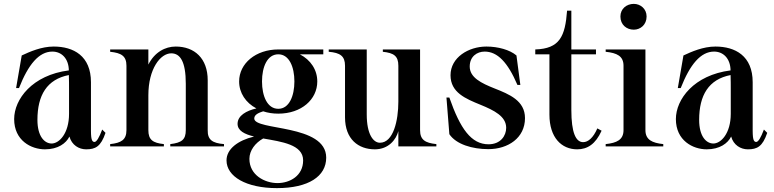

<svg xmlns="http://www.w3.org/2000/svg" viewBox="-20 -755 3989 990"><path d="M212 15C279 15 321 -16 338 -51C350 -7 387 15 424 15C472 15 500 1 524 -70L507 -87C491 -45 478 -23 467 -23C447 -24 449 -57 449 -125V-331C449 -467 359 -515 257 -515C193 -515 133 -488 92 -469L63 -301H78C126 -423 181 -489 250 -489C297 -489 334 -454 335 -392C146 -368 53 -243 53 -141C53 -30 141 15 212 15ZM245 -15C209 -16 173 -52 173 -137C173 -264 222 -346 335 -368C336 -348 336 -311 336 -296V-168C336 -67 285 -14 245 -15Z M1051 -84V-341C1051 -454 983 -515 886 -515C832 -515 777 -486 745 -422V-500H548V-488C606 -482 632 -466 632 -416V-84C632 -34 605 -18 548 -12V0H825V-12C768 -18 745 -34 745 -84V-264C745 -400 807 -480 863 -480C909 -480 938 -438 938 -323V-84C938 -35 917 -19 858 -12V0H1135V-12C1075 -17 1050 -34 1051 -84Z M1415 -169C1534 -169 1616 -242 1616 -335C1616 -395 1582 -446 1526 -475H1647V-500H1416H1415C1299 -500 1213 -428 1213 -335C1213 -276 1247 -225 1302 -196C1250 -184 1206 -159 1205 -118C1204 -81 1241 -63 1290 -51C1207 -31 1148 13 1148 72C1148 155 1249 215 1408 215C1571 215 1662 154 1662 58C1662 -117 1291 -80 1291 -144C1291 -165 1316 -174 1337 -181C1361 -173 1387 -169 1415 -169ZM1415 -194C1358 -194 1331 -260 1331 -335C1331 -410 1358 -475 1415 -475C1471 -475 1498 -410 1498 -335C1498 -260 1471 -194 1415 -194ZM1266 64C1266 21 1296 -18 1337 -41C1432 -24 1543 -10 1543 72C1543 152 1474 189 1411 189C1345 189 1266 148 1266 64Z M1913 15C1984 15 2023 -36 2034 -79V0H2230V-12C2172 -18 2146 -34 2146 -84V-500H1954V-488C2011 -482 2034 -466 2034 -416V-231C2034 -133 2008 -19 1939 -19C1905 -19 1871 -62 1871 -165V-500H1675V-488C1734 -483 1759 -466 1759 -416V-150C1759 -37 1828 15 1913 15Z M2498 14C2600 14 2687 -44 2687 -146C2687 -236 2606 -269 2530 -299C2462 -326 2402 -355 2402 -412C2402 -464 2440 -489 2479 -489C2545 -489 2598 -434 2648 -317H2663L2643 -469C2609 -498 2548 -515 2488 -515C2396 -515 2303 -459 2303 -367C2303 -278 2381 -246 2457 -215C2528 -186 2590 -155 2590 -96C2590 -55 2561 -11 2499 -11C2410 -11 2353 -91 2297 -252H2282L2297 -63C2332 -11 2415 14 2498 14Z M2740 -475H2813V-164C2813 -45 2876 15 2956 15C3009 15 3051 -12 3082 -81L3060 -93C3039 -44 3012 -22 2987 -22C2949 -22 2926 -71 2926 -188V-475H3053V-500H2926V-700H2904C2894 -567 2866 -504 2740 -500Z M3103 -12V0H3400V-12C3343 -18 3308 -34 3308 -84V-500H3103V-488C3161 -482 3195 -466 3195 -416V-84C3195 -34 3160 -18 3103 -12ZM3314 -670C3314 -710 3282 -735 3248 -735C3211 -735 3179 -710 3179 -670C3179 -627 3211 -602 3248 -602C3282 -602 3314 -627 3314 -670Z M3624 15C3691 15 3733 -16 3750 -51C3762 -7 3799 15 3836 15C3884 15 3912 1 3936 -70L3919 -87C3903 -45 3890 -23 3879 -23C3859 -24 3861 -57 3861 -125V-331C3861 -467 3771 -515 3669 -515C3605 -515 3545 -488 3504 -469L3475 -301H3490C3538 -423 3593 -489 3662 -489C3709 -489 3746 -454 3747 -392C3558 -368 3465 -243 3465 -141C3465 -30 3553 15 3624 15ZM3657 -15C3621 -16 3585 -52 3585 -137C3585 -264 3634 -346 3747 -368C3748 -348 3748 -311 3748 -296V-168C3748 -67 3697 -14 3657 -15Z"/></svg>

Font: Sprat Condensed Medium
Style: Regular
Weight: 500
Width: 3
Designer: Ethan Nakache
Foundry: Collletttivo
Version: Version 2.000;Glyphs 3.2 (3217)